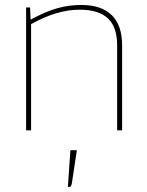

<svg xmlns="http://www.w3.org/2000/svg" viewBox="-20 -524 592 772"><path d="M105 0H85V-494H101L103 -446H105Q164 -478 210.5 -491Q257 -504 307 -504Q388 -504 429.5 -463Q471 -422 471 -342V0H451V-342Q451 -415 414 -450Q377 -485 300 -485Q254 -485 205.5 -470.5Q157 -456 105 -427ZM289 80 269 213Q267 222 264.5 225Q262 228 255 228H253L263 80Z"/></svg>

Font: Blinker Thin
Style: Regular
Weight: 100
Designer: Juergen Huber
Foundry: supertype
Version: Version 1.017;hotconv 1.0.117;makeotfexe 2.5.65602